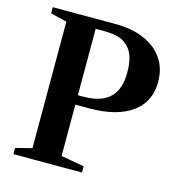

<svg xmlns="http://www.w3.org/2000/svg" viewBox="-112 -861 901 961"><g transform="rotate(15 339.0 -381.0)"><path d="M43.5 0V-32.5L128 -53.5V-709L43.5 -729.5V-761.5H367Q453 -761.5 516.5 -734.5Q580 -707.5 615 -657Q650 -606.5 650 -536Q650 -432 571.2 -375.8Q492.5 -319.5 351 -319.5H279V-53.5L399 -32.5V0ZM279 -368.5H305.5Q356 -368.5 389.5 -379.8Q423 -391 445.5 -413Q468.5 -436 478.5 -468.5Q488.5 -501 488.5 -545Q488.5 -646.5 435.5 -684Q401.5 -712.5 322.5 -712.5H279Z"/></g></svg>

Font: Libre Caslon Text SemiBold
Style: Regular
Weight: 600
Designer: Pablo Impallari, Rodrigo Fuenzalida, Katja Schimmel
Foundry: Pablo Impallari, Rodrigo Fuenzalida
Version: Version 2.000